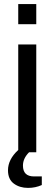

<svg xmlns="http://www.w3.org/2000/svg" viewBox="-20 -743 265 937"><path d="M69 -625V-723H157V-625ZM117 174Q76 174 47.5 153Q19 132 19 88Q19 35 69 -11V-526H157V0H122Q92 30 92 65Q92 118 146 118H184V160Q153 174 117 174Z"/></svg>

Font: Archivo
Style: Regular
Weight: 400
Designer: Hector Gatti
Foundry: Omnibus-Type
Version: Version 2.001